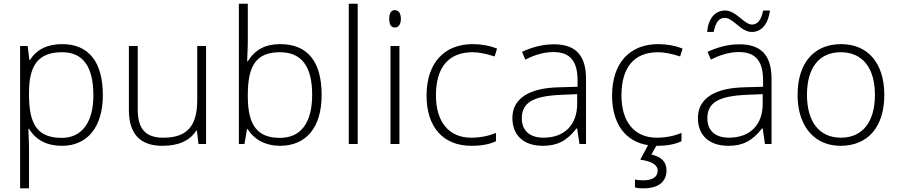

<svg xmlns="http://www.w3.org/2000/svg" viewBox="-20 -780 4868 1040"><path d="M315.9 9.8C452.6 9.8 537.1 -90.8 537.1 -265.1C537.1 -444.8 460 -541 316.9 -541C236.8 -541 178.7 -512.2 142.1 -455.1H139.2L129.9 -530.8H88.9V240.2H137.2V38.1C137.2 9.3 136.7 -17.1 135.3 -41L133.8 -82H137.2C174.8 -21 234.4 9.8 315.9 9.8ZM314.9 -33.2C189.5 -33.2 137.2 -98.1 137.2 -264.2V-279.8C137.2 -433.6 193.4 -497.1 316.9 -497.1C429.7 -497.1 485.8 -418.9 485.8 -263.2C485.8 -118.2 423.8 -33.2 314.9 -33.2Z M678.2 -530.8V-184.1C678.2 -54.7 738.8 9.8 859.4 9.8C947.8 9.8 1008.8 -18.1 1043.5 -73.2H1046.4L1055.2 0H1096.2V-530.8H1048.3V-237.8C1048.3 -93.8 990.7 -34.2 864.3 -34.2C770 -34.2 726.1 -80.1 726.1 -187V-530.8Z M1498 -541C1418 -541 1362.8 -512.2 1322.3 -448.2H1318.8L1320.3 -489.7C1321.8 -513.7 1322.3 -540 1322.3 -568.8V-759.8H1273.9V0H1304.2L1317.9 -80.1H1322.3C1357.4 -22.9 1420.4 9.8 1496.1 9.8C1639.2 9.8 1722.2 -89.8 1722.2 -266.1C1722.2 -445.8 1646.5 -541 1498 -541ZM1497.1 -497.1C1612.8 -497.1 1670.9 -420.4 1670.9 -267.1C1670.9 -117.2 1611.8 -33.2 1496.1 -33.2C1377 -33.2 1322.3 -97.7 1322.3 -257.8V-266.1C1322.3 -430.7 1372.1 -497.1 1497.1 -497.1Z M1917.5 -759.8H1869.1V0H1917.5Z M2088.4 -678.2C2088.4 -646.5 2098.6 -630.9 2119.1 -630.9C2139.2 -630.9 2151.4 -648.9 2151.4 -678.2C2151.4 -708 2139.2 -725.1 2119.1 -725.1C2098.6 -725.1 2088.4 -709.5 2088.4 -678.2ZM2143.6 -530.8H2095.2V0H2143.6Z M2533.2 9.8C2588.4 9.8 2632.8 1.5 2666.5 -15.1V-60.1C2625 -43 2580.6 -34.2 2532.2 -34.2C2411.6 -34.2 2341.3 -120.1 2341.3 -263.2C2341.3 -414.1 2409.2 -497.1 2539.6 -497.1C2573.2 -497.1 2613.3 -489.3 2659.2 -474.1L2672.4 -517.1C2630.4 -533.2 2586.4 -541 2540.5 -541C2385.7 -541 2290.5 -438 2290.5 -262.2C2290.5 -90.8 2381.3 9.8 2533.2 9.8Z M3154.3 0V-353C3154.3 -481.4 3097.2 -540 2980.5 -540C2923.3 -540 2865.7 -526.4 2807.6 -499L2825.7 -457C2878.4 -484.4 2929.2 -498 2978.5 -498C3069.8 -498 3108.4 -446.3 3108.4 -345.2V-310.1L3007.3 -307.1C2843.8 -303.7 2755.4 -244.6 2755.4 -141.1C2755.4 -46.9 2816.4 9.8 2920.4 9.8C2997.1 9.8 3049.3 -15.6 3102.5 -84H3106.4L3118.7 0ZM2923.3 -34.2C2849.1 -34.2 2806.6 -72.8 2806.6 -139.2C2806.6 -222.7 2864.7 -258.8 3013.7 -266.1L3106.4 -270V-217.8C3106.4 -102.5 3036.6 -34.2 2923.3 -34.2Z M3346.2 -263.2C3346.2 -414.1 3414.1 -497.1 3544.4 -497.1C3578.1 -497.1 3618.2 -489.3 3664.1 -474.1L3677.2 -517.1C3635.3 -533.2 3591.3 -541 3545.4 -541C3390.6 -541 3295.4 -438 3295.4 -262.2C3295.4 -109.9 3367.2 -13.2 3490.2 6.3L3448.2 85C3511.2 93.8 3542.5 113.3 3542.5 144C3542.5 177.7 3515.1 196.8 3464.4 196.8C3444.3 196.8 3429.2 195.3 3419.4 191.9V234.9C3427.7 238.3 3443.4 240.2 3465.3 240.2C3543.9 240.2 3590.3 207 3590.3 142.1C3590.3 97.7 3563 69.3 3508.3 57.1L3535.2 9.8H3538.1C3593.3 9.8 3637.7 1.5 3671.4 -15.1V-60.1C3629.9 -43 3585.4 -34.2 3537.1 -34.2C3416.5 -34.2 3346.2 -120.1 3346.2 -263.2Z M4052.7 -606.9C4104 -606.9 4140.6 -647.5 4150.9 -723.1H4113.8C4102.5 -668.9 4082.5 -647 4052.7 -647C4033.7 -647 4012.7 -664.1 3990.7 -682.1C3963.4 -704.1 3939 -723.1 3907.7 -723.1C3853 -723.1 3816.4 -679.2 3810.1 -606.9H3845.7C3857.4 -663.6 3876.5 -683.1 3905.8 -683.1C3926.8 -683.1 3945.8 -668 3966.8 -650.9C4007.3 -616.2 4029.3 -606.9 4052.7 -606.9ZM4159.2 0V-353C4159.2 -481.4 4102.1 -540 3985.4 -540C3928.2 -540 3870.6 -526.4 3812.5 -499L3830.6 -457C3883.3 -484.4 3934.1 -498 3983.4 -498C4074.7 -498 4113.3 -446.3 4113.3 -345.2V-310.1L4012.2 -307.1C3848.6 -303.7 3760.3 -244.6 3760.3 -141.1C3760.3 -46.9 3821.3 9.8 3925.3 9.8C4002 9.8 4054.2 -15.6 4107.4 -84H4111.3L4123.5 0ZM3928.2 -34.2C3854 -34.2 3811.5 -72.8 3811.5 -139.2C3811.5 -222.7 3869.6 -258.8 4018.6 -266.1L4111.3 -270V-217.8C4111.3 -102.5 4041.5 -34.2 3928.2 -34.2Z M4770 -266.1C4770 -436.5 4682.1 -541 4536.1 -541C4389.6 -541 4300.3 -439.5 4300.3 -266.1C4300.3 -210.9 4309.6 -162.6 4328.6 -120.6C4366.2 -36.6 4439.9 9.8 4533.2 9.8C4681.2 9.8 4770 -92.8 4770 -266.1ZM4351.1 -266.1C4351.1 -413.1 4417 -497.1 4534.2 -497.1C4651.4 -497.1 4719.2 -412.6 4719.2 -266.1C4719.2 -120.1 4652.3 -34.2 4535.2 -34.2C4418 -34.2 4351.1 -120.1 4351.1 -266.1Z"/></svg>

Font: Open Sans 300
Style: Regular
Weight: 300
Foundry: Ascender Corporation
Version: Version 1.100;PS 001.100;hotconv 1.0.88;makeotf.lib2.5.64775